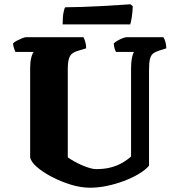

<svg xmlns="http://www.w3.org/2000/svg" viewBox="-20 -878 823 898"><path d="M401 0Q358 0 311 -14.5Q264 -29 222 -51Q180 -73 152 -97.5Q124 -122 121 -143V-561Q121 -587 126 -607.5Q131 -628 138 -635H52Q50 -640 46 -651Q42 -662 41 -675Q46 -681 58.5 -687.5Q71 -694 83.5 -699Q96 -704 101 -704H370Q374 -698 378.5 -683.5Q383 -669 383 -652L340 -639Q327 -635 317 -627Q307 -619 302 -602Q297 -585 297 -553V-142Q310 -133 327.5 -123Q345 -113 364 -105Q383 -97 400 -92Q417 -87 429 -87Q467 -87 496.5 -94.5Q526 -102 550 -115.5Q574 -129 593 -146V-560Q593 -586 597 -607Q601 -628 607 -635H523Q519 -640 516 -651Q513 -662 512 -675Q518 -681 530 -688Q542 -695 554 -699.5Q566 -704 572 -704H744Q749 -697 753 -684.5Q757 -672 758 -652L726 -642Q707 -636 696.5 -628Q686 -620 681.5 -602.5Q677 -585 677 -550V-103Q660 -83 629 -64.5Q598 -46 559.5 -31.5Q521 -17 480 -8.5Q439 0 401 0ZM273 -764Q273 -799 277 -819Q281 -839 285 -844Q318 -844 362.5 -845.5Q407 -847 453 -849.5Q499 -852 536 -854.5Q573 -857 590 -858L601 -849Q600 -819 596 -795.5Q592 -772 589 -764Z"/></svg>

Font: Texturina 12pt Black
Style: Regular
Weight: 900
Designer: Guillermo Torres Carreño
Foundry: Omnibus-Type
Version: Version 1.002